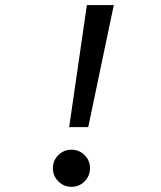

<svg xmlns="http://www.w3.org/2000/svg" viewBox="-20 -718 626 748"><path d="M249.5 -222.7 318.4 -698.2H423.3L323.7 -222.7ZM258.3 9.8Q228.5 9.8 207.3 -11.5Q186 -32.7 186 -62.5Q186 -92.8 207.3 -113.8Q228.5 -134.8 258.3 -134.8Q288.6 -134.8 309.6 -113.8Q330.6 -92.8 330.6 -62.5Q330.6 -32.7 309.6 -11.5Q288.6 9.8 258.3 9.8Z"/></svg>

Font: Cascadia Code NF
Style: Italic
Weight: 400
Italic angle: -10°
Monospace: yes
Designer: Aaron Bell
Foundry: Saja Typeworks
Version: Version 2404.023; ttfautohint (v1.8.4)